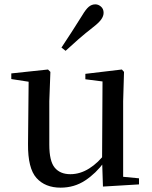

<svg xmlns="http://www.w3.org/2000/svg" viewBox="-20 -849 700 884"><path d="M259 15Q188 15 148 -29.5Q108 -74 109 -186L112 -488L136 -469L32 -485V-511L201 -529L212 -518L207 -383V-183Q207 -107 232 -77Q257 -47 304 -47Q349 -47 391 -73.5Q433 -100 466 -145L492 -103H460Q422 -51 372 -18Q322 15 259 15ZM454 10 450 -113V-114L452 -474L373 -484V-509L541 -529L551 -518L547 -383V-35L620 -28V0ZM263 -630Q286 -665 309.5 -701Q333 -737 359 -779Q375 -806 388.5 -817.5Q402 -829 419 -829Q433 -829 445 -818.5Q457 -808 457 -790Q457 -775 446 -759.5Q435 -744 409 -724Q373 -696 342 -669Q311 -642 282 -615Z"/></svg>

Font: Noto Serif SC ExtraLight Medium
Style: Regular
Weight: 500
Version: Version 2.002-H1;hotconv 1.1.0;makeotfexe 2.6.0